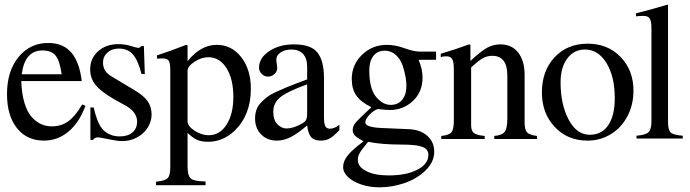

<svg xmlns="http://www.w3.org/2000/svg" viewBox="-20 -595 2952 822"><path d="M71 -248Q73 -192 85.5 -152Q98 -112 118 -91.5Q138 -71 158.5 -62.5Q179 -54 202 -54Q242 -54 272 -75.5Q302 -97 332 -148L346 -142Q319 -70 273 -31.5Q227 7 168 7Q95 7 52.5 -46.5Q10 -100 10 -192Q10 -291 59.5 -351Q109 -411 186 -411Q250 -411 285 -370.5Q320 -330 330 -248ZM73 -277H244Q236 -335 218 -357Q200 -379 162 -379Q86 -379 73 -277Z M572 -390Q575 -390 577 -391Q579 -392 582 -394.5Q585 -397 586 -398H596L600 -278H586Q571 -337 549 -362Q527 -387 489 -387Q459 -387 440 -370Q421 -353 421 -327Q421 -288 459 -267L554 -210Q595 -186 612 -162Q629 -138 629 -104Q629 -82 619 -61Q609 -40 592 -24.5Q575 -9 552 0Q529 9 504 9Q482 9 444.5 1Q407 -7 399 -7Q386 -7 378 4H367V-135H381Q396 -69 418 -43Q447 -11 493 -11Q527 -11 547 -28Q567 -45 567 -74Q567 -114 521 -141L469 -170Q413 -202 389.5 -231Q366 -260 366 -298Q366 -345 400 -375.5Q434 -406 486 -406Q516 -406 541 -398Q566 -390 572 -390Z M652 -344V-358Q706 -375 777 -403L783 -401V-333Q839 -403 908 -403Q972 -403 1013 -350Q1054 -297 1054 -215Q1054 -103 985 -36Q935 12 871 12Q843 12 824.5 4Q806 -4 783 -26V116Q783 157 796.5 169Q810 181 860 182V198H648V183Q687 179 698 167.5Q709 156 709 122V-294Q709 -325 702.5 -335Q696 -345 674 -345Q660 -345 652 -344ZM783 -292V-75Q783 -55 813 -35.5Q843 -16 873 -16Q921 -16 950 -61.5Q979 -107 979 -180Q979 -257 949.5 -303.5Q920 -350 872 -350Q842 -350 812.5 -330.5Q783 -311 783 -292Z M1072 -88Q1072 -108 1078 -125Q1084 -142 1097.5 -156Q1111 -170 1124 -180Q1137 -190 1161 -201Q1185 -212 1201.5 -219Q1218 -226 1248 -237.5Q1278 -249 1295 -255V-309Q1295 -345 1277.5 -364Q1260 -383 1227 -383Q1200 -383 1181.5 -370.5Q1163 -358 1163 -340Q1163 -333 1165 -320.5Q1167 -308 1167 -304Q1167 -289 1155 -278Q1143 -267 1127 -267Q1112 -267 1100.5 -278.5Q1089 -290 1089 -305Q1089 -347 1132.5 -376Q1176 -405 1238 -405Q1312 -405 1339.5 -369.5Q1367 -334 1367 -262V-95Q1367 -66 1372.5 -55Q1378 -44 1393 -44Q1412 -44 1433 -61V-38Q1409 -12 1392 -2.5Q1375 7 1353 7Q1325 7 1312 -8Q1299 -23 1295 -58Q1254 -23 1224.5 -8Q1195 7 1165 7Q1124 7 1098 -19.5Q1072 -46 1072 -88ZM1295 -112V-234Q1212 -204 1181 -179.5Q1150 -155 1150 -117Q1150 -80 1168 -62.5Q1186 -45 1206 -45Q1236 -45 1271 -65Q1286 -73 1290.5 -82Q1295 -91 1295 -112Z M1490 -38Q1490 -55 1502 -69.5Q1514 -84 1570 -136Q1525 -158 1505.5 -186Q1486 -214 1486 -257Q1486 -318 1530 -360.5Q1574 -403 1637 -403Q1672 -403 1712 -388.5Q1752 -374 1778 -374H1847V-339H1772Q1789 -300 1789 -263Q1789 -201 1747.5 -162.5Q1706 -124 1649 -124Q1638 -124 1598 -128Q1580 -123 1562 -104Q1544 -85 1544 -71Q1544 -50 1614 -47L1730 -42Q1780 -40 1809.5 -13.5Q1839 13 1839 55Q1839 98 1802.5 134Q1766 170 1712.5 188.5Q1659 207 1605 207Q1563 207 1527 195Q1491 183 1470 163Q1449 143 1449 120Q1449 95 1469 70Q1489 45 1537 10Q1510 -4 1500 -14Q1490 -24 1490 -38ZM1556 12Q1528 46 1520 60Q1512 74 1512 90Q1512 119 1548 137.5Q1584 156 1644 156Q1720 156 1767 131.5Q1814 107 1814 68Q1814 44 1789 34Q1764 24 1702 24Q1612 24 1556 12ZM1720 -228Q1720 -243 1716.5 -264.5Q1713 -286 1704 -313.5Q1695 -341 1675 -359.5Q1655 -378 1627 -378Q1596 -378 1578.5 -355.5Q1561 -333 1561 -294Q1561 -216 1589.5 -181Q1618 -146 1653 -146Q1684 -146 1702 -168Q1720 -190 1720 -228Z M1867 -350V-365Q1932 -384 1988 -405L1994 -403V-334Q2039 -376 2065.5 -390.5Q2092 -405 2122 -405Q2171 -405 2198.5 -370Q2226 -335 2226 -273V-71Q2226 -39 2236.5 -28Q2247 -17 2279 -13V0H2096V-13Q2130 -16 2141 -31Q2152 -46 2152 -87V-271Q2152 -356 2088 -356Q2066 -356 2047.5 -346Q2029 -336 1997 -306V-59Q1997 -35 2009 -25.5Q2021 -16 2055 -13V0H1869V-13Q1902 -16 1912.5 -28.5Q1923 -41 1923 -79V-297Q1923 -330 1916 -342Q1909 -354 1891 -354Q1874 -354 1867 -350Z M2496 -408Q2582 -408 2637 -351Q2692 -294 2692 -207Q2692 -146 2666 -97Q2640 -48 2595 -20.5Q2550 7 2495 7Q2410 7 2355 -51.5Q2300 -110 2300 -199Q2300 -292 2354.5 -350Q2409 -408 2496 -408ZM2380 -243Q2380 -148 2414.5 -83Q2449 -18 2505 -18Q2556 -18 2584 -59Q2612 -100 2612 -175Q2612 -267 2576.5 -325Q2541 -383 2485 -383Q2437 -383 2408.5 -344.5Q2380 -306 2380 -243Z M2703 -525V-538Q2786 -559 2837 -575L2840 -574V-72Q2840 -38 2851.5 -27.5Q2863 -17 2903 -14V-2H2705V-14Q2744 -17 2756.5 -29Q2769 -41 2769 -75V-475Q2769 -505 2761.5 -516Q2754 -527 2734 -527Q2717 -527 2703 -525Z"/></svg>

Font: Pomorsky Unicode
Style: Medium
Weight: 500
Version: 1.1